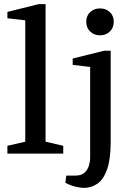

<svg xmlns="http://www.w3.org/2000/svg" viewBox="-20 -748 653 935"><path d="M16 0V-38L103 -58V-649L16 -659V-690L169 -728H202V-58L288 -38V0ZM388 167Q374 167 349.5 161.5Q325 156 298 142L303 107H349Q376 107 391.5 93Q407 79 413 58.5Q419 38 419 20V-422L334 -432V-463L487 -501H519V-57Q519 28 501.5 77Q484 126 454.5 146.5Q425 167 388 167ZM467 -576Q438 -576 419 -594.5Q400 -613 400 -642Q400 -671 419 -689Q438 -707 467 -707Q496 -707 515 -689Q534 -671 534 -642Q534 -613 515 -594.5Q496 -576 467 -576Z"/></svg>

Font: Manuale Medium
Style: Regular
Weight: 500
Designer: Eduardo Tunni / Pablo Cosgaya
Foundry: Eduardo Tunni / Pablo Cosgaya
Version: Version 1.002